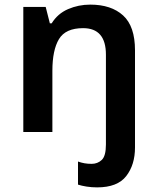

<svg xmlns="http://www.w3.org/2000/svg" viewBox="-20 -572 682 832"><path d="M401 240Q377 240 355 236.5Q333 233 318 228V128Q332 133 346 135.5Q360 138 377 138Q403 138 421 121Q439 104 439 54V-335Q439 -450 340 -450Q264 -450 235.5 -402.5Q207 -355 207 -265V0H81V-542H178L196 -471H204Q230 -513 275 -532.5Q320 -552 371 -552Q462 -552 513.5 -505Q565 -458 565 -354V67Q565 142 527 191Q489 240 401 240Z"/></svg>

Font: Noto Sans Kannada SemiBold
Style: Regular
Weight: 600
Designer: Jelle Bosma - Monotype Design Team
Foundry: Monotype Imaging Inc.
Version: Version 2.005; ttfautohint (v1.8.4.7-5d5b)